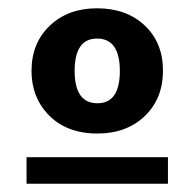

<svg xmlns="http://www.w3.org/2000/svg" viewBox="-20 -744 469 463"><path d="M385 -301H44V-365H385ZM215 -422Q139 -422 95 -469Q56 -511 56 -573Q56 -640 100 -682Q144 -724 214 -724Q285 -724 329 -682.5Q373 -641 373 -574Q373 -506 329 -464Q285 -422 215 -422ZM214 -651Q160 -651 160 -573Q160 -495 215 -495Q269 -495 269 -573Q269 -651 214 -651Z"/></svg>

Font: Almarai ExtraBold
Style: Regular
Weight: 800
Designer: Boutros International 2019
Foundry: Created by Boutros International 2019
Version: Version 1.10